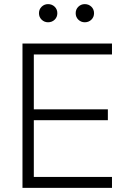

<svg xmlns="http://www.w3.org/2000/svg" viewBox="-20 -911 622 931"><path d="M89 0V-700H144V0ZM118 0V-53H523V0ZM118 -328V-381H503V-328ZM118 -647V-700H523V-647ZM391 -803Q373 -803 360 -815.5Q347 -828 347 -847Q347 -866 360 -878.5Q373 -891 391 -891Q410 -891 423 -878.5Q436 -866 436 -847Q436 -828 423 -815.5Q410 -803 391 -803ZM213 -803Q195 -803 182 -815.5Q169 -828 169 -847Q169 -866 182 -878.5Q195 -891 213 -891Q232 -891 245 -878.5Q258 -866 258 -847Q258 -828 245 -815.5Q232 -803 213 -803Z"/></svg>

Font: Fustat Light
Style: Regular
Weight: 300
Designer: Mohamed Gaber, Khaled Hosny, Laura Garcia Mut
Foundry: Kief Type Foundry, Alif Type Foundry, Hard Type Foundry
Version: Version 1.007